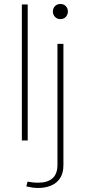

<svg xmlns="http://www.w3.org/2000/svg" viewBox="-20 -703 438 961"><path d="M111.8 230Q126 233.4 141.1 235.6Q156.2 237.8 171.4 237.8Q207 237.8 235.6 225.8Q264.2 213.9 280.8 188.7Q297.4 163.6 297.4 123.5V-483.4H267.6V121.6Q267.6 168 242.4 189.7Q217.3 211.4 171.9 211.4Q156.2 211.4 141.4 209.7Q126.5 208 117.7 206.1ZM244.6 -645.5Q244.6 -629.9 255.1 -618.7Q265.6 -607.4 282.2 -607.4Q299.3 -607.4 309.6 -618.7Q319.8 -629.9 319.8 -645.5Q319.8 -661.1 309.6 -672.1Q299.3 -683.1 282.2 -683.1Q265.6 -683.1 255.1 -672.1Q244.6 -661.1 244.6 -645.5ZM118.7 0V-680.7H89.4V0Z"/></svg>

Font: Estedad-FD VF
Style: Regular
Weight: 100
Designer: Amin Abedi
Version: Version 7.3